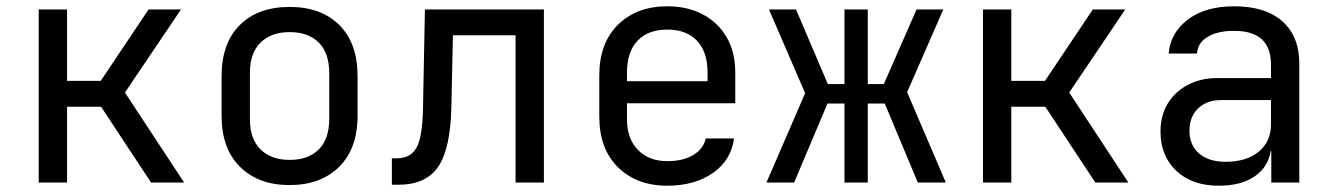

<svg xmlns="http://www.w3.org/2000/svg" viewBox="-20 -580 4240 610"><path d="M103 0V-550H193V-323H300L452 -550H555L377 -286L565 0H460L301 -241H193V0Z M900 8Q801 8 742.5 -50Q684 -108 684 -212V-338Q684 -443 742 -500.5Q800 -558 900 -558Q1000 -558 1058 -500.5Q1116 -443 1116 -338V-212Q1116 -108 1057.5 -50Q999 8 900 8ZM900 -72Q959 -72 992.5 -105Q1026 -138 1026 -202V-348Q1026 -412 992.5 -445Q959 -478 900 -478Q842 -478 808 -445Q774 -412 774 -348V-202Q774 -138 808 -105Q842 -72 900 -72Z M1225 7V-77H1240Q1286 -77 1304.5 -113Q1323 -149 1324 -242L1330 -550H1708V0H1618V-468H1419L1414 -238Q1411 -107 1372 -50Q1333 7 1245 7Z M2100 10Q2003 10 1943.5 -48.5Q1884 -107 1884 -210V-340Q1884 -443 1943.5 -501.5Q2003 -560 2100 -560Q2165 -560 2213.5 -534Q2262 -508 2289 -461Q2316 -414 2316 -350V-252H1972V-200Q1972 -139 2007 -103.5Q2042 -68 2100 -68Q2150 -68 2182.5 -87.5Q2215 -107 2222 -140H2312Q2303 -71 2245 -30.5Q2187 10 2100 10ZM1972 -322H2228V-350Q2228 -415 2194.5 -450.5Q2161 -486 2100 -486Q2039 -486 2005.5 -450.5Q1972 -415 1972 -350Z M2415 0 2538 -284 2423 -550H2509L2610 -313H2663V-550H2737V-313H2788L2892 -550H2977L2862 -287L2985 0H2896L2791 -251H2737V0H2663V-251H2609L2503 0Z M3103 0V-550H3193V-323H3300L3452 -550H3555L3377 -286L3565 0H3460L3301 -241H3193V0Z M3852 10Q3767 10 3717 -37.5Q3667 -85 3667 -162Q3667 -213 3690 -251Q3713 -289 3754 -310.5Q3795 -332 3848 -332H4018V-375Q4018 -482 3901 -482Q3849 -482 3817 -463Q3785 -444 3783 -410H3693Q3698 -475 3753.5 -517.5Q3809 -560 3901 -560Q4001 -560 4054.5 -512Q4108 -464 4108 -378V0H4019V-100H4017Q4009 -49 3966 -19.5Q3923 10 3852 10ZM3874 -66Q3940 -66 3979 -98Q4018 -130 4018 -185V-262H3858Q3814 -262 3786.5 -235.5Q3759 -209 3759 -165Q3759 -119 3789.5 -92.5Q3820 -66 3874 -66Z"/></svg>

Font: JetBrainsMonoNL NFM
Style: Regular
Weight: 400
Monospace: yes
Designer: Philipp Nurullin, Konstantin Bulenkov
Foundry: JetBrains
Version: Version 2.304; ttfautohint (v1.8.4.7-5d5b);Nerd Fonts 3.3.0